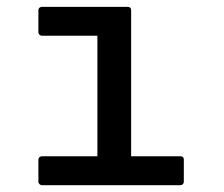

<svg xmlns="http://www.w3.org/2000/svg" viewBox="-20 -544 658 564"><path d="M103 0Q99.1 0 95.9 -3.2Q92.8 -6.3 92.8 -9.8V-75.2Q92.8 -79.6 95.9 -82.3Q99.1 -85 103 -85H266.1V-439H103Q99.1 -439 95.9 -441.9Q92.8 -444.8 92.8 -449.2V-514.2Q92.8 -518.6 95.9 -521.2Q99.1 -523.9 103 -523.9H355Q365.2 -523.9 365.2 -514.2V-85H509.8Q520 -85 520 -75.2V-9.8Q520 -5.9 517.1 -2.9Q514.2 0 509.8 0Z"/></svg>

Font: Fragment Mono SemBd
Style: Regular
Weight: 600
Designer: Wei Huang based on Nimbus Sans by URW Studio, based on Helvetica by Max Miedinger.
Foundry: Wei Huang
Version: Version 1.011